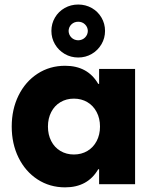

<svg xmlns="http://www.w3.org/2000/svg" viewBox="-20 -805 667 839"><path d="M417 -252Q417 -287.6 402.3 -315.4Q387.7 -343.3 361.8 -358.6Q335.9 -374 302.7 -374Q270 -374 244.1 -358.6Q218.3 -343.3 203.9 -315.4Q189.5 -287.6 189.5 -252Q189.5 -216.3 203.9 -188.5Q218.3 -160.6 244.1 -145.3Q270 -129.9 302.7 -129.9Q335.9 -129.9 361.8 -145.3Q387.7 -160.6 402.3 -188.5Q417 -216.3 417 -252ZM413.1 0V-65.4H409.2Q363.3 13.7 264.6 13.7Q197.3 13.7 144 -21Q90.8 -55.7 61 -116.2Q31.2 -176.8 31.2 -252Q31.2 -327.1 61 -387.7Q90.8 -448.2 144 -482.9Q197.3 -517.6 264.6 -517.6Q363.3 -517.6 409.2 -438.5H413.1V-503.9H570.3V0ZM363.8 -669.9Q363.3 -687 351.3 -698.5Q339.4 -710 321.8 -710Q304.2 -710 292.2 -698.5Q280.3 -687 279.8 -669.9Q280.3 -652.8 292 -641.1Q303.7 -629.4 321.8 -628.9Q339.8 -629.4 351.6 -641.1Q363.3 -652.8 363.8 -669.9ZM204.6 -669.9Q204.6 -701.7 220.2 -728.3Q235.8 -754.9 262.7 -770Q289.6 -785.2 321.8 -785.2Q354 -785.2 380.9 -770Q407.7 -754.9 423.3 -728.3Q439 -701.7 439 -669.9Q439 -638.2 423.3 -611.6Q407.7 -585 380.9 -569.3Q354 -553.7 321.8 -553.7Q289.6 -553.7 262.7 -569.3Q235.8 -585 220.2 -611.6Q204.6 -638.2 204.6 -669.9Z"/></svg>

Font: Wanted Sans ExtraBold
Style: Regular
Weight: 800
Designer: Original Design by Kil Hyung-jin and Kang Hanbin, Wanted Lab, Inc; Hangeul from Source Han Sans by Jang Soo-young and Ka
Foundry: Wanted Lab, Inc.
Version: Version 1.003